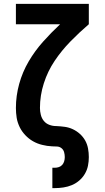

<svg xmlns="http://www.w3.org/2000/svg" viewBox="-20 -755 540 990"><path d="M250 215V110H262Q273 110 283.5 106.5Q294 103 301 95Q308 87 311 76.5Q314 66 314 55Q314 42 310.5 29.5Q307 17 297 9Q287 1 274 0.5Q261 0 248 -0.5Q235 -1 222.5 -3Q210 -5 197.5 -8Q185 -11 173.5 -15.5Q162 -20 150.5 -26.5Q139 -33 129 -41Q119 -49 110.5 -58Q102 -67 94.5 -77.5Q87 -88 81.5 -99.5Q76 -111 72 -123Q68 -135 66 -147.5Q64 -160 63 -173Q62 -186 62 -198Q62 -261 79 -322.5Q96 -384 128 -438.5Q160 -493 202 -540Q244 -587 290 -630H62V-735H438V-630Q389 -588 343.5 -541.5Q298 -495 262 -441.5Q226 -388 206 -325.5Q186 -263 186 -198Q186 -181 190.5 -163Q195 -145 206 -131.5Q217 -118 234 -111.5Q251 -105 269 -105H270Q292 -104 314 -101Q336 -98 356 -88.5Q376 -79 392.5 -64Q409 -49 419.5 -30Q430 -11 434 11Q438 33 438 55Q438 78 433.5 100Q429 122 417.5 141.5Q406 161 388.5 176Q371 191 350.5 199.5Q330 208 307.5 211.5Q285 215 262 215Z"/></svg>

Font: Iosevka Curly Slab Extrabold
Style: Regular
Weight: 800
Monospace: yes
Designer: Belleve Invis
Foundry: Belleve Invis
Version: Version 22.1.2; ttfautohint (v1.8.4)